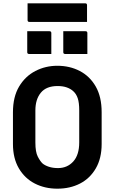

<svg xmlns="http://www.w3.org/2000/svg" viewBox="-20 -1116 690 1156"><path d="M325 -720Q400 -720 460.5 -688.5Q521 -657 556.5 -595Q592 -533 592 -440V-249Q592 -163 557 -102.5Q522 -42 462 -11Q402 20 325 20Q250 20 189.5 -11Q129 -42 93.5 -102.5Q58 -163 58 -249V-440Q58 -533 95 -595Q132 -657 193 -688.5Q254 -720 325 -720ZM193 -258Q193 -201 207.5 -173Q222 -145 236 -132Q250 -120 274 -112Q298 -104 329 -104Q385 -104 421 -143.5Q457 -183 457 -259V-451Q457 -498 448 -524.5Q439 -551 421 -567Q406 -581 382.5 -589.5Q359 -598 327 -598Q259 -598 226 -558Q193 -518 193 -451ZM144 -928H278Q289 -928 289 -917V-791H155Q144 -791 144 -802ZM361 -928H495Q506 -928 506 -917V-791H372Q361 -791 361 -802ZM146 -1096H493Q504 -1096 504 -1085V-984H157Q146 -984 146 -995Z"/></svg>

Font: Recursive Sn Lnr St
Style: Bold
Weight: 700
Version: Version 1.079;hotconv 1.0.112;makeotfexe 2.5.65598; ttfautoh